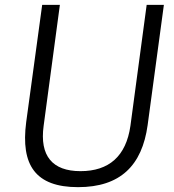

<svg xmlns="http://www.w3.org/2000/svg" viewBox="-20 -762 716 792"><path d="M656 -742H585L518 -243C500 -117 429 -56 312 -56C196 -56 143 -119 160 -243L227 -742H154L88 -258C65 -81 126 10 302 10C476 10 566 -79 589 -246Z"/></svg>

Font: Cheyenne Sans Light
Style: Italic
Weight: 300
Italic angle: -8.13011°
Designer: The Public Sans project authors (U.S. Web Design System), Libre Franklin designed by Pablo Impallari and Rodrigo Fuenzal
Foundry: The Cheyenne Sans Project Authors
Version: Version 2.007